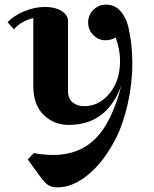

<svg xmlns="http://www.w3.org/2000/svg" viewBox="-20 -545 667 830"><path d="M274 -454V-151Q274 -119 294 -102.5Q314 -86 344 -86Q408 -86 453.5 -141Q499 -196 499 -282Q499 -330 480 -383Q462 -371 434 -371Q406 -371 383.5 -393.5Q361 -416 361 -448Q361 -480 383.5 -502.5Q406 -525 440 -525Q474 -525 498.5 -499.5Q523 -474 534 -432Q552 -359 552 -270.5Q552 -182 531.5 -93Q511 -4 477.5 60Q444 124 402 171Q316 265 227 265Q203 265 187.5 254.5Q172 244 152 216L100 144L126 117Q174 125 210 125Q322 125 393 54Q464 -17 505 -177Q443 -5 277 -5Q213 -5 168.5 -48.5Q124 -92 124 -172V-467Q69 -453 40 -418L13 -449Q42 -479 86.5 -497Q131 -515 174.5 -515Q218 -515 246 -497.5Q274 -480 274 -454Z"/></svg>

Font: Croissant One
Style: Regular
Weight: 400
Designer: Eduardo Rodriguez Tunni
Foundry: Eduardo Rodriguez Tunni
Version: Version 1.001